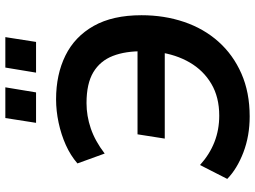

<svg xmlns="http://www.w3.org/2000/svg" viewBox="-138 -807 955 719"><g transform="rotate(-90 339.5 -447.5)"><path d="M263 10Q190 10 128.5 -13.5Q67 -37 29 -74L81 -176Q121 -140 167 -122Q213 -104 266 -104Q335 -104 385 -133.5Q435 -163 465 -214.5Q495 -266 504 -333L519 -308H180L196 -410H522L507 -388Q508 -455 489.5 -502.5Q471 -550 428.5 -575.5Q386 -601 313 -601Q265 -601 218 -585Q171 -569 124 -533L87 -635Q117 -661 156 -678.5Q195 -696 239.5 -705.5Q284 -715 327 -715Q420 -715 491 -680Q562 -645 602 -574Q642 -503 642 -395Q642 -310 617 -236Q592 -162 543 -107Q494 -52 423.5 -21Q353 10 263 10ZM427 -790 446 -905H560L542 -790ZM239 -790 257 -905H372L353 -790Z"/></g></svg>

Font: Nunito Sans 12pt ExtraLight
Style: Italic
Weight: 200
Italic angle: -9°
Designer: Vernon Adams
Foundry: Vernon Adams
Version: Version 3.101;gftools[0.9.27]